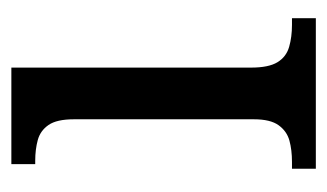

<svg xmlns="http://www.w3.org/2000/svg" viewBox="-139 -437 576 338"><g transform="rotate(-90 149.0 -268.0)"><path d="M21 0V-42H33Q54 -42 70.5 -46.5Q87 -51 97.5 -65.5Q108 -80 108 -109V-426Q108 -456 98 -470.5Q88 -485 71.5 -489.5Q55 -494 35 -494H29V-536H199V-114Q199 -83 208.5 -67.5Q218 -52 235.5 -47Q253 -42 274 -42H286V0Z"/></g></svg>

Font: Noto Serif Thai SemiCondensed
Style: Regular
Weight: 400
Width: 4
Designer: Monotype Design Team
Foundry: Monotype Imaging Inc.
Version: Version 2.002